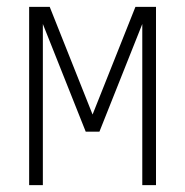

<svg xmlns="http://www.w3.org/2000/svg" viewBox="-20 -540 540 560"><path d="M65 0V-520H125L250 -206L375 -520H435V0H395V-470L270 -156H230L105 -470V0Z"/></svg>

Font: Iosevka SS04 Extralight
Style: Regular
Weight: 200
Monospace: yes
Designer: Belleve Invis
Foundry: Belleve Invis
Version: Version 19.0.0; ttfautohint (v1.8.4)